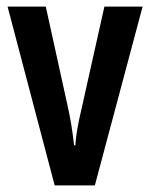

<svg xmlns="http://www.w3.org/2000/svg" viewBox="-20 -563 456 583"><path d="M146 0H268L413 -543H297L227 -230C217 -187 210 -150 209 -122H205C200 -165 194 -204 185 -243L119 -543H3Z"/></svg>

Font: Noto Sans Armenian ExtraCondensed SemiBold
Style: Regular
Weight: 600
Width: 2
Designer: Monotype Design Team
Foundry: Monotype Imaging Inc.
Version: Version 2.008